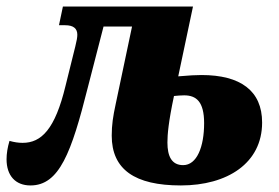

<svg xmlns="http://www.w3.org/2000/svg" viewBox="-49 -556 853 586"><path d="M44 10C132 10 169 -90 219 -289L267 -475H354L304 -238C296 -201 292 -175 292 -142C292 -39 362 10 503 10C645 10 751 -58 751 -182C751 -279 685 -327 566 -327C551 -327 528 -326 495 -323L540 -536H143L131 -479H150C175 -479 187 -469 187 -450C187 -442 185 -431 181 -415L151 -294C119 -161 77 -120 20 -120C7 -120 -6 -122 -20 -126C-26 -106 -29 -87 -29 -70C-29 -20 -2 10 44 10ZM510 -52C475 -52 462 -79 462 -121C462 -145 465 -183 482 -263C493 -264 502 -265 513 -265C550 -265 574 -246 574 -180C574 -108 552 -52 510 -52Z"/></svg>

Font: Noto Serif Condensed Black
Style: Italic
Weight: 900
Width: 3
Italic angle: -12°
Designer: Monotype Design Team
Foundry: Monotype Imaging Inc.
Version: Version 2.013